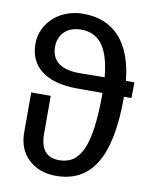

<svg xmlns="http://www.w3.org/2000/svg" viewBox="-85 -814 708 890"><g transform="rotate(10 269.0 -369.0)"><path d="M523 -478H483C466 -650 384 -750 236 -750C122 -750 40 -671 40 -575C40 -471 114 -404 267 -404H386V-402C386 -152 341 -62 241 -62C182 -62 152 -98 152 -171V-349H60V-163C60 -108 77 -65 111 -34C145 -3 188 12 239 12C410 12 487 -126 487 -402V-404H522ZM267 -476C265 -476 264 -476 262 -476C181 -476 132 -508 132 -577C132 -636 173 -676 238 -676C325 -676 371 -612 383 -477Z"/></g></svg>

Font: Fira Sans
Style: Regular
Weight: 400
Designer: Carrois Corporate & Edenspiekermann AG
Foundry: Carrois Corporate GbR & Edenspiekermann AG
Version: Version 4.203